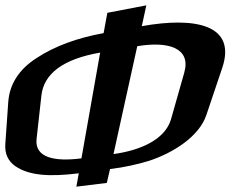

<svg xmlns="http://www.w3.org/2000/svg" viewBox="-58 -697 864 719"><path d="M342 -12 354 -64C406 -70 455 -81 501 -95C589 -124 688 -185 715 -267L775 -445C827 -604 674 -635 473 -599L490 -677L344 -649L330 -573C231 -555 146 -524 78 -479C13 -437 -22 -382 -27 -316L-38 -159C-41 -122 -28 -94 -1 -75C50 -40 125 -34 237 -48L228 2ZM97 -339C106 -421 178 -476 317 -500L247 -104C147 -91 71 -106 79 -177ZM367 -120 456 -524C575 -544 658 -516 632 -425L582 -249C559 -174 468 -134 367 -120Z"/></svg>

Font: Gamestation Warped
Style: Italic
Weight: 400
Designer: Jonas Hecksher
Foundry: Jonas Hecksher, Playtypeª, e-types AS
Version: Version 1.003